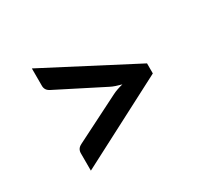

<svg xmlns="http://www.w3.org/2000/svg" viewBox="-101 -705 783 736"><g transform="rotate(-30 290.0 -337.0)"><path d="M502 -359V-314.5L110 -110.5V-187.5Q110 -197 114.5 -204.5Q119 -212 130 -217.5L332 -319.5Q342.5 -325 354.8 -329.2Q367 -333.5 380 -336.5Q367 -340 354.8 -344Q342.5 -348 332 -353.5L130 -456Q119 -461.5 114.5 -469Q110 -476.5 110 -485.5V-563Z"/></g></svg>

Font: Lato SemiBold
Style: Regular
Weight: 600
Designer: Lukasz Dziedzic with Adam Twardoch and Botio Nikoltchev
Foundry: tyPoland Lukasz Dziedzic
Version: Version 2.015; 2015-08-06; http://www.latofonts.com/